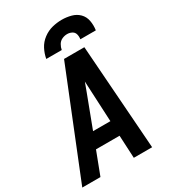

<svg xmlns="http://www.w3.org/2000/svg" viewBox="-239 -1060 1040 1171"><g transform="rotate(-30 281.0 -474.5)"><path d="M-14 0H114L175 -160H341L349 0H478L425 -735H282ZM215 -265 300 -490Q306 -506 311.5 -521Q317 -536 323 -552Q324 -536 324.5 -521Q325 -506 326 -490L337 -265ZM188 -789H297Q300 -807 310 -824Q320 -841 337.5 -849Q355 -857 374 -857Q391 -857 406.5 -849Q422 -841 426.5 -824Q431 -807 428 -789H537Q542 -823 536 -855.5Q530 -888 508 -910Q486 -932 454 -940.5Q422 -949 389 -949Q355 -949 321 -940.5Q287 -932 257 -909.5Q227 -887 210.5 -855Q194 -823 188 -789Z"/></g></svg>

Font: Iosevka Sparkle
Style: Bold Italic
Weight: 700
Italic angle: -9°
Designer: Belleve Invis
Foundry: Belleve Invis
Version: Version 4.5.0; ttfautohint (v1.8.3)